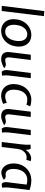

<svg xmlns="http://www.w3.org/2000/svg" viewBox="1284 -2082 808 3417"><g transform="rotate(90 1688.5 -374.0)"><path d="M85 0 178 -758 268 -751 176 0Z M533 10Q466 10 415.2 -21Q364.5 -52 339.5 -112Q314.5 -172 325 -259Q333.5 -327.5 360.5 -378Q387.5 -428.5 426.2 -461.5Q465 -494.5 510 -510.8Q555 -527 599 -527Q675.5 -527 725 -491.2Q774.5 -455.5 795.5 -394.8Q816.5 -334 807 -259Q799 -194 773.8 -143.8Q748.5 -93.5 710.5 -59.2Q672.5 -25 627 -7.5Q581.5 10 533 10ZM542 -62Q590.5 -62 625.2 -89Q660 -116 680.8 -160.8Q701.5 -205.5 708 -259Q716.5 -326 702.2 -369.5Q688 -413 658 -434Q628 -455 590 -455Q552 -455 517.2 -434Q482.5 -413 457.5 -369.5Q432.5 -326 424 -259Q413.5 -172 443.8 -117Q474 -62 542 -62Z M1034 10Q994.5 10 963.5 -4.5Q932.5 -19 917 -54Q901.5 -89 909 -151L954 -517H1048L1002 -141Q997.5 -106.5 1009.5 -84.2Q1021.5 -62 1053 -62Q1065 -62 1074.2 -64.5Q1083.5 -67 1097 -70Q1127 -77 1151.2 -71Q1175.5 -65 1194 -43Q1137 -11.5 1099 -0.8Q1061 10 1034 10ZM1255 0Q1234 -27 1229.8 -53.5Q1225.5 -80 1229 -110L1279 -517H1372L1325 -131Q1321.5 -103.5 1321.2 -72Q1321 -40.5 1326 -5Z M1688 10Q1621 10 1570.2 -21Q1519.5 -52 1494.5 -112Q1469.5 -172 1480 -259Q1491 -345.5 1531.8 -405.2Q1572.5 -465 1631 -496Q1689.5 -527 1754 -527Q1781 -527 1813 -522.2Q1845 -517.5 1874 -506L1843 -441Q1815.5 -448.5 1791.5 -451.8Q1767.5 -455 1745 -455Q1688 -455 1640 -407.2Q1592 -359.5 1579 -259Q1571 -191.5 1585 -148Q1599 -104.5 1628.8 -83.2Q1658.5 -62 1697 -62Q1719 -62 1746.8 -68.8Q1774.5 -75.5 1811 -91L1828 -25Q1784.5 -5 1748 2.5Q1711.5 10 1688 10Z M2048 10Q2008.5 10 1977.5 -4.5Q1946.5 -19 1931 -54Q1915.5 -89 1923 -151L1968 -517H2062L2016 -141Q2011.5 -106.5 2023.5 -84.2Q2035.5 -62 2067 -62Q2079 -62 2088.2 -64.5Q2097.5 -67 2111 -70Q2141 -77 2165.2 -71Q2189.5 -65 2208 -43Q2151 -11.5 2113 -0.8Q2075 10 2048 10ZM2269 0Q2248 -27 2243.8 -53.5Q2239.5 -80 2243 -110L2293 -517H2386L2339 -131Q2335.5 -103.5 2335.2 -72Q2335 -40.5 2340 -5Z M2508 0 2548 -337Q2554 -383 2556 -430Q2558 -477 2554 -512L2624 -517Q2637.5 -500.5 2642 -480.8Q2646.5 -461 2648 -437L2646 -419L2656 -437Q2680 -475.5 2719.8 -499.8Q2759.5 -524 2800 -524Q2811.5 -524 2823 -522Q2834.5 -520 2848 -516L2826 -438Q2811 -442 2799.5 -443Q2788 -444 2779 -444Q2748 -444 2716.5 -427Q2685 -410 2661.2 -373Q2637.5 -336 2630 -276L2597 0Z M3078 5Q3033.5 11 2996.2 -6Q2959 -23 2933 -58.5Q2907 -94 2895.8 -144.5Q2884.5 -195 2892 -256Q2902 -337.5 2943.5 -398.5Q2985 -459.5 3048.8 -493.2Q3112.5 -527 3190 -527Q3218 -527 3245.2 -523.8Q3272.5 -520.5 3301.2 -513.5Q3330 -506.5 3363 -495L3324 -176Q3316.5 -116 3316.2 -73.8Q3316 -31.5 3319 -5L3251 0Q3237 -9 3227.8 -33.5Q3218.5 -58 3223 -97L3266 -444Q3243.5 -450 3223.5 -452.5Q3203.5 -455 3181 -455Q3106 -455 3054 -403.5Q3002 -352 2990 -256Q2983 -199.5 2992.5 -154.8Q3002 -110 3029 -86.8Q3056 -63.5 3102 -71Q3124 -74 3143.8 -67Q3163.5 -60 3180 -38Q3154.5 -20 3127.5 -9.5Q3100.5 1 3078 5Z"/></g></svg>

Font: Expletus Sans
Style: Italic
Weight: 400
Italic angle: -7°
Designer: Jasper de Waard
Foundry: Designtown
Version: Version 7.500